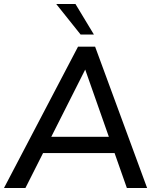

<svg xmlns="http://www.w3.org/2000/svg" viewBox="-29 -947 790 967"><path d="M99 0H-9L364 -712H450L712 0H610L387 -634H419ZM142 -176 186 -258H556L586 -176ZM377 -773 254 -927H351L444 -773Z"/></svg>

Font: Muli SemiBold
Style: Italic
Weight: 600
Italic angle: -4.541°
Designer: Vernon Adams
Foundry: Vernon Adams
Version: Version 2.100; ttfautohint (v1.8.1.43-b0c9)